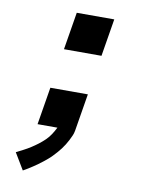

<svg xmlns="http://www.w3.org/2000/svg" viewBox="-83 -581 666 857"><g transform="rotate(10 250.0 -152.5)"><path d="M337 -350H167L195 -520H365ZM80 215 35 140Q51 132 67.5 123.5Q84 115 99.5 105Q115 95 129.5 84Q144 73 157.5 60Q171 47 181 31.5Q191 16 199 0H109L137 -170H307L279 0Q277 12 272 23Q267 34 261.5 45Q256 56 249 67Q242 78 234.5 88Q227 98 218.5 107.5Q210 117 201.5 126Q193 135 183.5 143Q174 151 164 159Q154 167 143.5 174.5Q133 182 122.5 189Q112 196 101.5 202.5Q91 209 80 215Z"/></g></svg>

Font: Iosevka SS04
Style: Bold Italic
Weight: 700
Italic angle: -9°
Monospace: yes
Designer: Belleve Invis
Foundry: Belleve Invis
Version: Version 19.0.0; ttfautohint (v1.8.4)